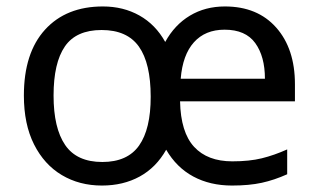

<svg xmlns="http://www.w3.org/2000/svg" viewBox="-20 -565 986 595"><path d="M677 -545Q778 -545 836 -479.5Q894 -414 894 -304V-251H538Q540 -155 581.5 -110Q623 -65 700 -65Q753 -65 791.5 -74.5Q830 -84 870 -102V-25Q830 -7 791 1.5Q752 10 699 10Q631 10 579 -18Q527 -46 495 -101Q464 -46 413 -18Q362 10 296 10Q226 10 171.5 -22.5Q117 -55 85.5 -117.5Q54 -180 54 -269Q54 -401 119.5 -473Q185 -545 299 -545Q362 -545 412 -517Q462 -489 492 -435Q521 -488 568.5 -516.5Q616 -545 677 -545ZM295 -472Q216 -472 181 -421Q146 -370 146 -269Q146 -168 182 -115.5Q218 -63 297 -63Q375 -63 411 -114Q447 -165 447 -265Q447 -369 410.5 -420.5Q374 -472 295 -472ZM676 -473Q616 -473 581 -434Q546 -395 540 -321H801Q801 -390 771 -431.5Q741 -473 676 -473Z"/></svg>

Font: Noto Sans Vithkuqi
Style: Regular
Weight: 400
Version: Version 1.001